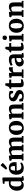

<svg xmlns="http://www.w3.org/2000/svg" viewBox="3230 -4160 942 7442"><g transform="rotate(-90 3701.0 -439.0)"><path d="M246.5 11Q202 11 163 -5Q124 -21 94 -54.2Q64 -87.5 47 -139.2Q30 -191 30 -262.5Q30 -345.5 63.8 -414.8Q97.5 -484 163.5 -525.8Q229.5 -567.5 326 -567.5Q344.5 -567.5 361.5 -565.2Q378.5 -563 392.5 -559.5V-727L297 -741V-799L510.5 -819.5H515.5L544 -797.5V-62.5H596V-3.5Q574 1 539 6.2Q504 11.5 472 11.5Q441 11.5 425 1.8Q409 -8 409 -42V-69Q393 -46.5 367.5 -28.2Q342 -10 310.8 0.5Q279.5 11 246.5 11ZM303.5 -75Q325 -75 342.2 -81.2Q359.5 -87.5 372.2 -97.2Q385 -107 392.5 -117V-479.5Q385.5 -489 366 -495.8Q346.5 -502.5 323 -502.5Q287 -502.5 258 -481.2Q229 -460 211.8 -411.2Q194.5 -362.5 193.5 -279.5Q193 -207 207.5 -161.8Q222 -116.5 247 -95.8Q272 -75 303.5 -75Z M914.5 11Q821.5 11 763 -25.8Q704.5 -62.5 677.2 -127.2Q650 -192 650 -276.5Q650 -345 669.5 -399Q689 -453 724.8 -490.8Q760.5 -528.5 810.2 -548Q860 -567.5 921 -567.5Q1024.5 -567.5 1078.8 -514.5Q1133 -461.5 1135 -366Q1135 -333 1133 -308.5Q1131 -284 1127 -265.5H810Q812.5 -221.5 823 -187.5Q833.5 -153.5 852 -130.2Q870.5 -107 897 -95Q923.5 -83 958 -83Q998 -83 1038.5 -96.8Q1079 -110.5 1101 -125L1127 -69Q1112 -52 1079.2 -33.5Q1046.5 -15 1003.5 -2Q960.5 11 914.5 11ZM809.5 -327.5 983 -328Q984 -338.5 984.8 -349.5Q985.5 -360.5 985.5 -371Q985.5 -431 968 -466.5Q950.5 -502 906 -502Q885.5 -502 868.5 -494.2Q851.5 -486.5 838.5 -467.5Q825.5 -448.5 818 -414.5Q810.5 -380.5 809.5 -327.5ZM896.5 -632 845 -677 1014.5 -890.5 1107.5 -808.5Q1094.5 -787 1069 -760Q1043.5 -733 1012.2 -707Q981 -681 950.8 -660.8Q920.5 -640.5 898 -632Z M1202.5 0V-61L1256 -71V-453.5L1195.5 -472V-544L1370 -566.5L1378 -564.5L1399 -531L1398.5 -483.5Q1420.5 -506 1456.5 -524.2Q1492.5 -542.5 1530.8 -553.8Q1569 -565 1598 -565Q1652.5 -565 1685.5 -546.5Q1718.5 -528 1735.5 -489.5Q1756.5 -510 1787 -527.2Q1817.5 -544.5 1853.5 -554.8Q1889.5 -565 1925.5 -565Q1970 -565 2001.2 -552.5Q2032.5 -540 2052 -513.5Q2071.5 -487 2080.5 -445.8Q2089.5 -404.5 2089.5 -346.5V-71L2151 -61V0H1885V-61L1932.5 -71V-342.5Q1932.5 -390.5 1925.8 -419.8Q1919 -449 1901.2 -462Q1883.5 -475 1851.5 -475Q1833 -475 1814 -468.8Q1795 -462.5 1778.5 -453.2Q1762 -444 1750 -434.5Q1752.5 -422 1754.2 -408Q1756 -394 1756.5 -378.5Q1757 -363 1757 -346.5V-71L1815.5 -61V0H1549V-61L1600 -71V-345.5Q1600 -392.5 1593.8 -421Q1587.5 -449.5 1570.8 -462.2Q1554 -475 1522 -475Q1490.5 -475 1461.2 -460.5Q1432 -446 1413 -430.5V-71L1469 -61V0Z M2191.5 -274Q2191.5 -348.5 2214.2 -403.5Q2237 -458.5 2276 -495Q2315 -531.5 2365 -549.5Q2415 -567.5 2470.5 -567.5Q2554 -567.5 2613.2 -533.2Q2672.5 -499 2704.2 -435.2Q2736 -371.5 2736 -282.5Q2736 -206.5 2713.2 -151.2Q2690.5 -96 2651.5 -60Q2612.5 -24 2562.2 -6.5Q2512 11 2456.5 11Q2394 11 2345 -8.2Q2296 -27.5 2261.8 -64.5Q2227.5 -101.5 2209.5 -154.5Q2191.5 -207.5 2191.5 -274ZM2466 -54.5Q2500 -54.5 2522.5 -77.5Q2545 -100.5 2556.5 -148.2Q2568 -196 2568 -270.5Q2568 -326.5 2562.5 -369.5Q2557 -412.5 2544.8 -442Q2532.5 -471.5 2512.8 -486.8Q2493 -502 2464 -502Q2430.5 -502 2407 -479Q2383.5 -456 2371.5 -408.5Q2359.5 -361 2359.5 -285.5Q2359.5 -230 2365.5 -186.8Q2371.5 -143.5 2384.2 -114.2Q2397 -85 2417.2 -69.8Q2437.5 -54.5 2466 -54.5Z M2859 -71V-453.5L2798.5 -472V-544L2973 -566.5H2977L3002.5 -546V-508.5L3001.5 -484Q3022.5 -504.5 3053.8 -522.8Q3085 -541 3123 -553Q3161 -565 3202.5 -565Q3262 -565 3298.8 -543.8Q3335.5 -522.5 3352.8 -475Q3370 -427.5 3370 -349V-70.5L3428 -61.5V0H3162.5V-61L3213 -70.5V-345.5Q3213 -392.5 3204.5 -421Q3196 -449.5 3177.2 -462.2Q3158.5 -475 3126.5 -475Q3104.5 -475 3083.8 -467.8Q3063 -460.5 3045.8 -450Q3028.5 -439.5 3016 -430V-71L3073 -61V0H2803V-61Z M3703 11Q3653 11 3611.8 3Q3570.5 -5 3540.2 -14.8Q3510 -24.5 3492 -29V-161H3580.5L3604.5 -83.5Q3609.5 -75.5 3623.5 -67.8Q3637.5 -60 3656.2 -55.2Q3675 -50.5 3694 -50.5Q3724 -50.5 3743.5 -59.2Q3763 -68 3772.5 -82.8Q3782 -97.5 3782 -116.5Q3782 -143 3761.5 -160.5Q3741 -178 3706 -193.8Q3671 -209.5 3626.5 -229Q3584.5 -248 3554.2 -272.2Q3524 -296.5 3508 -329.8Q3492 -363 3492 -407.5Q3492 -453.5 3518.5 -489Q3545 -524.5 3594.8 -545.2Q3644.5 -566 3712.5 -566Q3763 -566 3798.2 -559.2Q3833.5 -552.5 3857.8 -545.5Q3882 -538.5 3898 -536.5V-402.5H3814L3790 -477.5Q3786 -485 3775.8 -491.2Q3765.5 -497.5 3751 -501.5Q3736.5 -505.5 3718.5 -505.5Q3692.5 -505.5 3673.2 -497.8Q3654 -490 3643.8 -475.8Q3633.5 -461.5 3633.5 -442.5Q3633.5 -414 3651.5 -395.8Q3669.5 -377.5 3698.5 -364.2Q3727.5 -351 3760.5 -337Q3792 -323.5 3822.5 -307.8Q3853 -292 3877.8 -271.5Q3902.5 -251 3917 -223Q3931.5 -195 3931.5 -156.5Q3931.5 -110.5 3907.2 -72.5Q3883 -34.5 3832.2 -11.8Q3781.5 11 3703 11Z M4168.5 9.5Q4104.5 9.5 4073.5 -20.2Q4042.5 -50 4042.5 -113.5V-474H3980V-532Q3992 -536.5 4004.2 -540.2Q4016.5 -544 4026.8 -547.8Q4037 -551.5 4044 -557.5Q4050.5 -564 4055.5 -571Q4060.5 -578 4065 -586.8Q4069.5 -595.5 4073.5 -607Q4079 -620 4084.5 -636.2Q4090 -652.5 4095.5 -670Q4101 -687.5 4105 -703H4193L4198 -553.5H4338V-474H4199V-200Q4199 -148 4203 -124.2Q4207 -100.5 4218 -94.2Q4229 -88 4250.5 -88Q4273.5 -88 4297.8 -93.5Q4322 -99 4337.5 -105L4357.5 -47Q4340 -33 4310.2 -20.2Q4280.5 -7.5 4244 1Q4207.5 9.5 4168.5 9.5Z M4404.5 0V-60.5L4467.5 -69.5V-453.5L4406 -472V-544L4567.5 -566.5H4571.5L4598.5 -546V-522.5L4595.5 -435L4598.5 -435.5Q4603 -449.5 4617.5 -470.8Q4632 -492 4655 -513.5Q4678 -535 4708.8 -549.2Q4739.5 -563.5 4776 -563.5Q4790 -563.5 4799.8 -561.5Q4809.5 -559.5 4815.5 -557V-401Q4805 -409 4786.8 -413.8Q4768.5 -418.5 4737.5 -418.5Q4709.5 -418.5 4686.8 -412.8Q4664 -407 4647.8 -398.8Q4631.5 -390.5 4621 -383L4621.5 -70L4732 -60.5V0Z M5014 11Q4969 11 4930.8 -8.5Q4892.5 -28 4869.5 -65.5Q4846.5 -103 4846.5 -157Q4846.5 -203.5 4871.5 -237.8Q4896.5 -272 4940.8 -294.5Q4985 -317 5043.8 -328.2Q5102.5 -339.5 5170.5 -340V-364Q5170.5 -400 5162.8 -422.2Q5155 -444.5 5133.2 -455Q5111.5 -465.5 5069.5 -465.5Q5012.5 -465.5 4969.8 -449.8Q4927 -434 4903.5 -423L4871 -490Q4883.5 -500.5 4917.8 -518.8Q4952 -537 5002 -551.5Q5052 -566 5110.5 -566Q5188 -566 5232.8 -543.8Q5277.5 -521.5 5296.5 -476.8Q5315.5 -432 5315.5 -363.5V-63.5L5367.5 -63V-5Q5356.5 -2.5 5334 1Q5311.5 4.5 5286 7.2Q5260.5 10 5239.5 10Q5203 10 5190.8 -0.5Q5178.5 -11 5178.5 -42V-67.5Q5166 -52 5143 -33.5Q5120 -15 5087.5 -2Q5055 11 5014 11ZM5086.5 -76Q5106 -76 5129.8 -87.2Q5153.5 -98.5 5170.5 -115V-277.5Q5112.5 -277.5 5076.8 -262.8Q5041 -248 5024.8 -224.5Q5008.5 -201 5008.5 -172.5Q5008.5 -141.5 5018.2 -120Q5028 -98.5 5045.5 -87.2Q5063 -76 5086.5 -76Z M5582 9.5Q5518 9.5 5487 -20.2Q5456 -50 5456 -113.5V-474H5393.5V-532Q5405.5 -536.5 5417.8 -540.2Q5430 -544 5440.2 -547.8Q5450.5 -551.5 5457.5 -557.5Q5464 -564 5469 -571Q5474 -578 5478.5 -586.8Q5483 -595.5 5487 -607Q5492.5 -620 5498 -636.2Q5503.5 -652.5 5509 -670Q5514.5 -687.5 5518.5 -703H5606.5L5611.5 -553.5H5751.5V-474H5612.5V-200Q5612.5 -148 5616.5 -124.2Q5620.5 -100.5 5631.5 -94.2Q5642.5 -88 5664 -88Q5687 -88 5711.2 -93.5Q5735.5 -99 5751 -105L5771 -47Q5753.5 -33 5723.8 -20.2Q5694 -7.5 5657.5 1Q5621 9.5 5582 9.5Z M5822.5 0V-61L5888 -71V-453.5L5819.5 -473V-541.5L6011.5 -566.5H6014.5L6043 -546V-70.5L6106.5 -61V0ZM5952.5 -639.5Q5912.5 -639.5 5891.5 -664.5Q5870.5 -689.5 5870.5 -720Q5870.5 -757.5 5893.5 -784.8Q5916.5 -812 5961.5 -812H5962.5Q6002.5 -812 6023.8 -788Q6045 -764 6045 -733.5Q6045 -696 6021.8 -667.8Q5998.5 -639.5 5953.5 -639.5Z M6151.5 -274Q6151.5 -348.5 6174.2 -403.5Q6197 -458.5 6236 -495Q6275 -531.5 6325 -549.5Q6375 -567.5 6430.5 -567.5Q6514 -567.5 6573.2 -533.2Q6632.5 -499 6664.2 -435.2Q6696 -371.5 6696 -282.5Q6696 -206.5 6673.2 -151.2Q6650.5 -96 6611.5 -60Q6572.5 -24 6522.2 -6.5Q6472 11 6416.5 11Q6354 11 6305 -8.2Q6256 -27.5 6221.8 -64.5Q6187.5 -101.5 6169.5 -154.5Q6151.5 -207.5 6151.5 -274ZM6426 -54.5Q6460 -54.5 6482.5 -77.5Q6505 -100.5 6516.5 -148.2Q6528 -196 6528 -270.5Q6528 -326.5 6522.5 -369.5Q6517 -412.5 6504.8 -442Q6492.5 -471.5 6472.8 -486.8Q6453 -502 6424 -502Q6390.5 -502 6367 -479Q6343.5 -456 6331.5 -408.5Q6319.5 -361 6319.5 -285.5Q6319.5 -230 6325.5 -186.8Q6331.5 -143.5 6344.2 -114.2Q6357 -85 6377.2 -69.8Q6397.5 -54.5 6426 -54.5Z M6819 -71V-453.5L6758.5 -472V-544L6933 -566.5H6937L6962.5 -546V-508.5L6961.5 -484Q6982.5 -504.5 7013.8 -522.8Q7045 -541 7083 -553Q7121 -565 7162.5 -565Q7222 -565 7258.8 -543.8Q7295.5 -522.5 7312.8 -475Q7330 -427.5 7330 -349V-70.5L7388 -61.5V0H7122.5V-61L7173 -70.5V-345.5Q7173 -392.5 7164.5 -421Q7156 -449.5 7137.2 -462.2Q7118.5 -475 7086.5 -475Q7064.5 -475 7043.8 -467.8Q7023 -460.5 7005.8 -450Q6988.5 -439.5 6976 -430V-71L7033 -61V0H6763V-61Z"/></g></svg>

Font: Merriweather 24pt ExtraBold
Style: Regular
Weight: 800
Version: Version 2.100